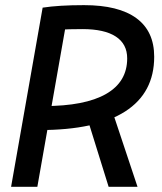

<svg xmlns="http://www.w3.org/2000/svg" viewBox="-20 -723 626 743"><path d="M78.6 -219.7 94.7 -312.5H149.4Q308.6 -312.5 390.4 -359.4Q472.2 -406.2 472.2 -497.1Q472.2 -552.7 428.2 -581.5Q384.3 -610.4 298.8 -610.4Q194.8 -610.4 128.9 -600.6L145 -693.4Q207.5 -703.1 305.2 -703.1Q439 -703.1 507.8 -652.6Q576.7 -602.1 576.7 -503.4Q576.7 -363.8 464.4 -291.7Q352.1 -219.7 133.3 -219.7ZM22.9 0 145 -693.4H246.6L124.5 0ZM400.4 0 304.7 -307.6H409.7L512.2 0Z"/></svg>

Font: Cascadia Code PL
Style: Italic
Weight: 400
Italic angle: -10°
Monospace: yes
Designer: Aaron Bell
Foundry: Saja Typeworks
Version: Version 2404.023